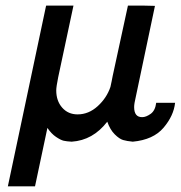

<svg xmlns="http://www.w3.org/2000/svg" viewBox="-20 -493 640 680"><path d="M7.8 167 143.1 -472.2 144 -473.1H240.2Q226.1 -405.3 209.5 -329.1Q192.9 -252.9 186 -219Q179.2 -185.1 179.2 -172.9Q179.2 -135.7 200.2 -111.8Q221.2 -87.9 254.9 -87.9Q293.9 -87.9 325.9 -116.9Q357.9 -146 371.1 -185.1Q373 -191.9 375.5 -205.6Q377.9 -219.2 378.9 -223.1L433.1 -473.1H490.2L528.8 -472.2L460.9 -149.9Q455.1 -126 455.1 -113.8Q455.1 -77.6 483.9 -78.1Q497.1 -78.1 513.4 -89.6Q529.8 -101.1 533.2 -128.9H600.1Q595.2 -83 559.1 -40.5Q522.9 2 450.2 8.8Q429.2 6.8 416 2.9Q402.8 -1 386.5 -17.1Q370.1 -33.2 359.9 -62Q309.1 3.9 233.9 8.8Q215.8 7.8 205.3 5.4Q194.8 2.9 178.5 -8.1Q162.1 -19 147.9 -40L104 167Z"/></svg>

Font: CMU Bright
Style: SemiBoldOblique
Weight: 600
Italic angle: -12°
Version: Version 0.7.0